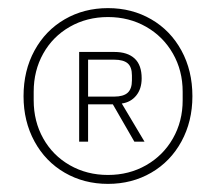

<svg xmlns="http://www.w3.org/2000/svg" viewBox="-20 -766 532 473"><path d="M38 -529Q38 -592 65 -641.5Q92 -691 139.5 -718.5Q187 -746 246 -746Q305 -746 352.5 -718.5Q400 -691 427 -641.5Q454 -592 454 -529Q454 -467 427 -417.5Q400 -368 352.5 -340.5Q305 -313 246 -313Q187 -313 139.5 -340.5Q92 -368 65 -417.5Q38 -467 38 -529ZM430 -519V-540Q430 -592 406 -634Q382 -676 340 -700Q298 -724 246 -724Q194 -724 152 -700Q110 -676 86.5 -634Q63 -592 63 -540V-519Q63 -467 86.5 -425Q110 -383 152 -359Q194 -335 246 -335Q298 -335 340 -359Q382 -383 406 -425Q430 -467 430 -519ZM175 -417V-638H262Q294 -638 311.5 -622Q329 -606 329 -573Q329 -547 315.5 -530.5Q302 -514 280 -511L336 -417H311L258 -509H197V-417ZM261 -528Q284 -528 294.5 -537.5Q305 -547 305 -568V-580Q305 -601 294.5 -610Q284 -619 261 -619H197V-528Z"/></svg>

Font: IBM Plex Sans JP ExtraLight
Style: Regular
Weight: 200
Designer: Mike Abbink; Paul van der Laan; Pieter van Rosmalen; Wujin Sim; Yejin Wi; Jinhee Kim; Boomi Park; Yona Kim; Kichan Ma
Foundry: Sandoll Inc.
Version: Version 1.001